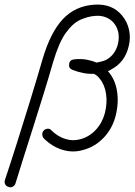

<svg xmlns="http://www.w3.org/2000/svg" viewBox="-90 -634 576 822"><path d="M-54 166Q-64 163 -68 154.5Q-72 146 -69 137Q-45 65 -17 -23.5Q11 -112 39.5 -204.5Q68 -297 92 -380Q126 -496 179.5 -552.5Q233 -609 314 -614Q391 -619 433 -567Q455 -541 462.5 -506Q470 -471 461 -436Q445 -367 385 -336Q379 -331 372 -330L374 -327Q403 -294 411 -243.5Q419 -193 405 -138Q391 -83 353.5 -44Q316 -5 266 8Q222 21 177.5 7.5Q133 -6 97 -42Q91 -50 91 -59.5Q91 -69 98 -76Q106 -83 115.5 -83Q125 -83 131 -75Q158 -49 190 -39Q222 -29 254 -38Q292 -48 320 -78Q348 -108 359 -150Q370 -193 364 -232.5Q358 -272 337 -297Q332 -304 326 -309Q320 -314 312 -318Q268 -316 220 -335Q203 -342 206 -360Q208 -378 228 -380Q258 -383 281.5 -378.5Q305 -374 323 -366Q334 -368 344 -370.5Q354 -373 363 -377Q403 -398 415 -446Q427 -499 397 -536Q383 -552 363 -560Q343 -568 318 -566Q287 -564 254.5 -549.5Q222 -535 192 -493.5Q162 -452 137 -367Q119 -304 97 -233Q75 -162 52.5 -91Q30 -20 10 43Q-10 106 -24 152Q-27 161 -36 165.5Q-45 170 -54 166Z"/></svg>

Font: Kurewa Gothic CJK TC Regular
Style: Regular
Weight: 400
Designer: Max Yao
Foundry: Max-Everyday
Version: Version 1.071; ttfautohint (v1.8.3)